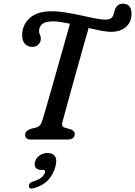

<svg xmlns="http://www.w3.org/2000/svg" viewBox="-20 -774 750 1065"><path d="M326 -96Q322.5 -81.5 327.2 -74.5Q332 -67.5 342.5 -65L374.5 -56Q396.5 -46 394.5 -28.5Q392 0 354 0H151Q134 0 126.5 -7.5Q119 -15 119.5 -26.5Q120 -39 128.2 -46.5Q136.5 -54 150 -59L180 -66.5Q192.5 -69.5 201.2 -79Q210 -88.5 216 -109.5Q223 -132 237 -180.5Q251 -229 268.8 -291.5Q286.5 -354 305.2 -420Q324 -486 340.5 -544.5Q357 -603 368 -642.5Q341.5 -648 317.8 -651.8Q294 -655.5 276 -655.5Q232 -655.5 214.5 -640.8Q197 -626 196.5 -601Q196.5 -591.5 201.5 -581.5Q206.5 -571.5 206.5 -558Q206.5 -541 193.2 -527.5Q180 -514 158.5 -514Q133.5 -514 118 -531Q102.5 -548 103 -579Q103.5 -636.5 145 -674Q186.5 -711.5 266.5 -711.5Q303.5 -711.5 346.2 -704.5Q389 -697.5 430.8 -688.2Q472.5 -679 507.5 -672Q542.5 -665 564.5 -665Q598.5 -665 608 -688.5Q611 -696.5 612.2 -702.2Q613.5 -708 615 -713Q620.5 -732.5 631.8 -743Q643 -753.5 663 -753.5Q684 -753.5 697 -739.5Q710 -725.5 709.5 -696Q709 -651.5 678.8 -624.5Q648.5 -597.5 595.5 -597.5Q573 -597.5 540.5 -603.8Q508 -610 471.5 -618.5Q457 -568.5 439.8 -507Q422.5 -445.5 404.5 -381.5Q386.5 -317.5 370.8 -259.8Q355 -202 343 -158.5Q331 -115 326 -96ZM209.5 168.5Q187 168.5 178 156Q169 143.5 174 124Q180 102 200 88.2Q220 74.5 243.5 74.5Q271 74.5 284.5 92.5Q298 110.5 287.5 149.5Q275.5 195 245.8 226Q216 257 166.5 270Q140.5 277 140.5 257.5Q140.5 239 164 232.5Q195.5 223 210.5 210Q225.5 197 229.5 182Q233 168.5 218.5 168.5Z"/></svg>

Font: Fraunces 9pt SuperSoft
Style: Italic
Weight: 400
Italic angle: -16°
Version: Version 1.000;[b76b70a41]